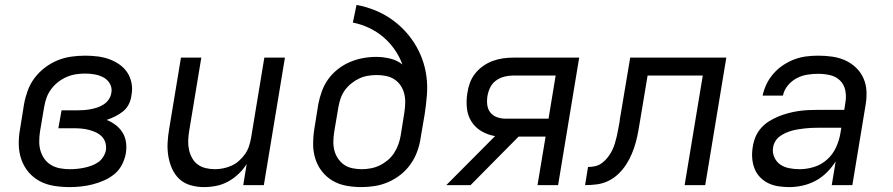

<svg xmlns="http://www.w3.org/2000/svg" viewBox="-20 -755 3640 783"><path d="M264 8Q232 8 200.5 3Q169 -2 142.5 -16Q116 -30 96.5 -53Q77 -76 67 -105Q57 -134 56.5 -166Q56 -198 62 -230L78 -330Q83 -358 93 -385.5Q103 -413 121 -437Q139 -461 163.5 -479.5Q188 -498 215 -509Q242 -520 270.5 -524Q299 -528 327 -528Q352 -528 377 -525Q402 -522 424.5 -514Q447 -506 466.5 -492.5Q486 -479 499 -459.5Q512 -440 516.5 -415.5Q521 -391 516 -366Q514 -348 505.5 -330.5Q497 -313 482 -301Q467 -289 450 -280.5Q433 -272 415 -266Q435 -258 452 -245Q469 -232 480 -214Q491 -196 494 -174Q497 -152 493 -129Q489 -106 477.5 -83.5Q466 -61 446.5 -45Q427 -29 404 -19Q381 -9 357.5 -3Q334 3 310.5 5.5Q287 8 264 8ZM265 -65Q280 -65 294.5 -66.5Q309 -68 323.5 -71Q338 -74 352 -79Q366 -84 379 -92.5Q392 -101 400.5 -114.5Q409 -128 412 -142Q414 -158 410 -172.5Q406 -187 396 -197.5Q386 -208 372.5 -214.5Q359 -221 344 -225Q329 -229 313.5 -230.5Q298 -232 282 -232H218L231 -305H294Q308 -305 321.5 -306Q335 -307 349 -309.5Q363 -312 376.5 -316.5Q390 -321 402.5 -329Q415 -337 423.5 -349.5Q432 -362 434 -376Q438 -396 428.5 -413Q419 -430 402.5 -439Q386 -448 366.5 -451.5Q347 -455 327 -455Q308 -455 289 -452Q270 -449 251.5 -441Q233 -433 216.5 -420Q200 -407 188 -390.5Q176 -374 169.5 -355.5Q163 -337 160 -318L143 -218Q140 -198 140 -177.5Q140 -157 145.5 -139Q151 -121 162 -106Q173 -91 189.5 -81.5Q206 -72 225.5 -68.5Q245 -65 265 -65Z M812 8Q784 8 757.5 0.5Q731 -7 712 -24.5Q693 -42 682 -66.5Q671 -91 666.5 -118Q662 -145 663.5 -173Q665 -201 670 -230L718 -520H801L751 -218Q748 -199 747.5 -180Q747 -161 751 -143.5Q755 -126 763.5 -110.5Q772 -95 786 -84.5Q800 -74 818.5 -69.5Q837 -65 856 -65Q873 -65 890.5 -68.5Q908 -72 924.5 -79.5Q941 -87 955 -99.5Q969 -112 979.5 -127Q990 -142 995.5 -159Q1001 -176 1004 -193L1058 -520H1142L1056 0H972L986 -86Q972 -64 952.5 -45.5Q933 -27 910 -14.5Q887 -2 862 3Q837 8 812 8Z M1454 8Q1423 8 1392.5 2.5Q1362 -3 1336.5 -18Q1311 -33 1293 -56Q1275 -79 1266 -107.5Q1257 -136 1257 -167Q1257 -198 1262 -230L1278 -330Q1283 -356 1292.5 -382.5Q1302 -409 1318.5 -432Q1335 -455 1358 -473Q1381 -491 1407 -502Q1433 -513 1460 -518Q1487 -523 1514 -523Q1543 -523 1571.5 -516Q1600 -509 1621 -492Q1609 -525 1589 -553.5Q1569 -582 1543 -604Q1517 -626 1485.5 -641Q1454 -656 1419 -663L1434 -735Q1471 -728 1505.5 -714.5Q1540 -701 1570 -681Q1600 -661 1625 -635.5Q1650 -610 1669.5 -579.5Q1689 -549 1701.5 -515Q1714 -481 1719 -444Q1724 -407 1721 -368Q1718 -329 1712 -290L1695 -190Q1691 -163 1681 -136Q1671 -109 1654 -85Q1637 -61 1613.5 -42.5Q1590 -24 1563.5 -12.5Q1537 -1 1509 3.5Q1481 8 1454 8ZM1455 -65Q1473 -65 1492 -68.5Q1511 -72 1528.5 -80.5Q1546 -89 1561.5 -102Q1577 -115 1587.5 -131.5Q1598 -148 1604.5 -166Q1611 -184 1614 -202L1629 -296Q1632 -316 1632.5 -335.5Q1633 -355 1628.5 -373Q1624 -391 1614 -406Q1604 -421 1589 -431Q1574 -441 1555 -445Q1536 -449 1517 -449Q1499 -449 1480.5 -446Q1462 -443 1445 -435Q1428 -427 1412.5 -414.5Q1397 -402 1386 -386.5Q1375 -371 1369 -353.5Q1363 -336 1360 -318L1343 -218Q1340 -198 1339.5 -179Q1339 -160 1343.5 -142Q1348 -124 1358.5 -108.5Q1369 -93 1383.5 -83Q1398 -73 1417 -69Q1436 -65 1455 -65Z M1800 0 1999 -200Q1969 -205 1943.5 -220Q1918 -235 1902.5 -259.5Q1887 -284 1884 -314.5Q1881 -345 1886 -376Q1889 -397 1896.5 -417.5Q1904 -438 1918 -455.5Q1932 -473 1950.5 -486Q1969 -499 1989.5 -506.5Q2010 -514 2031 -517Q2052 -520 2073 -520H2342L2256 0H2172L2205 -198H2095L1899 0ZM2042 -271H2217L2246 -447H2073Q2055 -447 2037 -442.5Q2019 -438 2003.5 -427Q1988 -416 1979.5 -399Q1971 -382 1968 -364Q1965 -346 1967 -328Q1969 -310 1979.5 -296.5Q1990 -283 2007 -277Q2024 -271 2042 -271Z M2366 0 2378 -74Q2393 -74 2408 -77.5Q2423 -81 2436 -91Q2449 -101 2459 -114Q2469 -127 2476 -141Q2483 -155 2487.5 -170Q2492 -185 2495.5 -200Q2499 -215 2501.5 -230Q2504 -245 2507 -260Q2507 -265 2508 -270.5Q2509 -276 2510 -281L2550 -520H2942L2856 0H2772L2846 -447H2621L2591 -267Q2587 -244 2583 -220.5Q2579 -197 2572.5 -173.5Q2566 -150 2556.5 -127.5Q2547 -105 2533.5 -84Q2520 -63 2501 -45Q2482 -27 2459.5 -16.5Q2437 -6 2413 -3Q2389 0 2366 0Z M3199 8H3198Q3176 8 3153.5 4.5Q3131 1 3112 -8.5Q3093 -18 3078.5 -33.5Q3064 -49 3056.5 -69Q3049 -89 3047.5 -111.5Q3046 -134 3050 -157Q3053 -177 3061 -196.5Q3069 -216 3083.5 -232.5Q3098 -249 3116.5 -260.5Q3135 -272 3154.5 -280Q3174 -288 3194.5 -293.5Q3215 -299 3235 -302Q3255 -305 3275.5 -306Q3296 -307 3316 -307H3423L3428 -339Q3432 -364 3427 -387.5Q3422 -411 3405.5 -427Q3389 -443 3365.5 -448.5Q3342 -454 3317 -454Q3295 -454 3272.5 -450.5Q3250 -447 3229 -436Q3208 -425 3192.5 -406Q3177 -387 3173 -365H3090Q3095 -389 3106 -412Q3117 -435 3134.5 -455Q3152 -475 3174 -489.5Q3196 -504 3220 -513Q3244 -522 3268.5 -525Q3293 -528 3317 -528Q3346 -528 3374 -524Q3402 -520 3426.5 -509Q3451 -498 3470.5 -479.5Q3490 -461 3501 -436.5Q3512 -412 3513.5 -384Q3515 -356 3510 -327L3456 0H3372L3388 -97Q3373 -73 3352 -52Q3331 -31 3305.5 -17.5Q3280 -4 3252.5 2Q3225 8 3199 8ZM3241 -65Q3270 -65 3299.5 -74Q3329 -83 3352.5 -104Q3376 -125 3389 -153Q3402 -181 3407 -210L3411 -234H3316Q3303 -234 3290 -233.5Q3277 -233 3264 -231.5Q3251 -230 3237.5 -228Q3224 -226 3211 -222.5Q3198 -219 3185.5 -213.5Q3173 -208 3161.5 -200Q3150 -192 3142.5 -180Q3135 -168 3133 -155Q3129 -134 3137.5 -114.5Q3146 -95 3162 -84Q3178 -73 3199 -69Q3220 -65 3241 -65Z"/></svg>

Font: Iosevka SS04 Extended
Style: Italic
Weight: 400
Width: 7
Italic angle: -9°
Monospace: yes
Designer: Belleve Invis
Foundry: Belleve Invis
Version: Version 19.0.0; ttfautohint (v1.8.4)